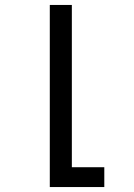

<svg xmlns="http://www.w3.org/2000/svg" viewBox="-20 -540 540 775"><path d="M181 215V-520H270V135H401V215Z"/></svg>

Font: Iosevka Medium
Style: Regular
Weight: 500
Monospace: yes
Designer: Belleve Invis
Foundry: Belleve Invis
Version: Version 32.5.0; ttfautohint (v1.8.4)